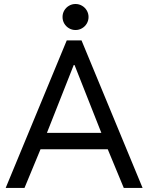

<svg xmlns="http://www.w3.org/2000/svg" viewBox="-20 -917 724 937"><path d="M305.7 -719.7H377.9L675.8 0H584L505.9 -188.5H177.7L99.6 0H7.8ZM474.6 -268.6 343.8 -599.6H339.8L209 -268.6ZM285.2 -834Q285.2 -851.6 293.7 -866Q302.2 -880.4 316.7 -888.9Q331.1 -897.5 348.6 -897.5Q365.7 -897.5 380.4 -888.9Q395 -880.4 403.6 -865.7Q412.1 -851.1 412.1 -834Q412.1 -816.9 403.6 -802.2Q395 -787.6 380.4 -779.1Q365.7 -770.5 348.6 -770.5Q331.1 -770.5 316.7 -779.1Q302.2 -787.6 293.7 -802Q285.2 -816.4 285.2 -834Z"/></svg>

Font: Reddit Sans Vanilla
Style: Regular
Weight: 400
Designer: Stephen Hutchings
Foundry: Reddit
Version: Version 1.013